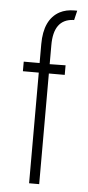

<svg xmlns="http://www.w3.org/2000/svg" viewBox="-51 -711 339 741"><g transform="rotate(5 118.5 -340.0)"><path d="M29.3 -428.7V-465.8H90.8V-539.1Q90.8 -634.8 150.4 -667Q174.8 -679.7 207 -679.7H217.8L209 -642.6H204.1Q129.9 -637.7 129.9 -539.1V-464.8L191.4 -465.8V-428.7H129.9V0H90.8V-428.7Z"/></g></svg>

Font: Post No Bills Colombo Light
Style: Regular
Weight: 300
Designer: Kosala Senevirathne, Siva Puranthara, Lasantha Premarathna, Tharique Azeez
Foundry: Mooniak
Version: Version 1.220 ; ttfautohint (v1.6)